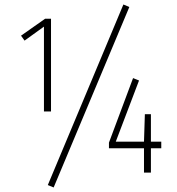

<svg xmlns="http://www.w3.org/2000/svg" viewBox="-20 -765 783 851"><path d="M526.9 -745.1 553.2 -733.9 217.8 65.9 191.9 55.2ZM206.1 -271H174.8V-647L88.9 -585L73.2 -606.9L180.2 -682.1H206.1ZM694.8 -137.2V-107.9H648.9V0H618.2V-107.9H462.9V-132.8L569.8 -418.9L596.2 -408.2L493.2 -137.2H618.2L622.1 -258.8H648.9V-137.2Z"/></svg>

Font: Fira Sans Compressed UltraLight
Style: Regular
Weight: 200
Width: 1
Designer: Carrois Corporate & Edenspiekermann AG
Foundry: Carrois Corporate GbR & Edenspiekermann AG
Version: Version 4.203;PS 004.203;hotconv 1.0.88;makeotf.lib2.5.64775